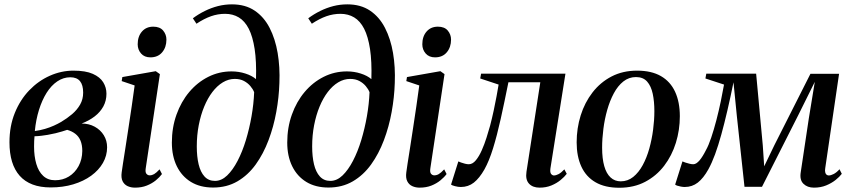

<svg xmlns="http://www.w3.org/2000/svg" viewBox="-20 -851 3913 882"><path d="M213 10Q165 10 129.5 -3.5Q94 -17 70.5 -43.5Q47 -70 35.2 -108.5Q23.5 -147 23.5 -197.5Q23.5 -271.5 48 -332Q72.5 -392.5 114.2 -436Q156 -479.5 208.8 -503Q261.5 -526.5 317.5 -526.5Q373 -526.5 406.2 -511.8Q439.5 -497 454.2 -473Q469 -449 469 -420.5Q469 -388.5 454.8 -362.2Q440.5 -336 414.8 -316.2Q389 -296.5 355 -283.5Q388.5 -283.5 415 -269Q441.5 -254.5 456.8 -229.8Q472 -205 472 -174.5Q472 -136 452.8 -102.5Q433.5 -69 398.8 -43.8Q364 -18.5 316.5 -4.2Q269 10 213 10ZM233 -23Q268.5 -23 296.5 -40.2Q324.5 -57.5 341 -88Q357.5 -118.5 358 -157.5Q358 -185 350 -204.5Q342 -224 326.2 -236.2Q310.5 -248.5 288.5 -254.5Q279 -251.5 265.5 -247.2Q252 -243 235.5 -239Q219 -235 199 -231.5Q186 -229.5 171.2 -227.5Q156.5 -225.5 138.5 -225Q137.5 -214.5 137 -203.5Q136.5 -192.5 136.5 -177.5Q136.5 -133 146.8 -98Q157 -63 178.5 -43Q200 -23 233 -23ZM140 -249Q165 -252.5 187 -259Q209 -265.5 227.8 -274Q246.5 -282.5 261 -291Q288 -307 311 -326.5Q334 -346 348 -370.5Q362 -395 362 -425.5Q362 -460.5 347.5 -478.2Q333 -496 303 -496Q271 -496 243.2 -477.2Q215.5 -458.5 194.2 -424.8Q173 -391 159 -346Q145 -301 140 -249Z M600 11Q581.5 11 566.2 4Q551 -3 543.2 -18.5Q535.5 -34 539 -59.5Q540 -70 544.8 -99.2Q549.5 -128.5 556 -170.8Q562.5 -213 570 -262.2Q577.5 -311.5 585 -362.2Q592.5 -413 598.5 -458.5L539 -478.5L542 -497L695.5 -524L714.5 -510.5L649.5 -78.5Q646.5 -59.5 652.8 -52.5Q659 -45.5 667.5 -45.5Q678 -45.5 688 -51.2Q698 -57 713 -73L724 -51.5Q713.5 -37 695.8 -22.5Q678 -8 654.2 1.5Q630.5 11 600 11ZM671 -587.5Q643.5 -587.5 628 -605.2Q612.5 -623 612.5 -647.5Q612.5 -683.5 632 -706Q651.5 -728.5 684 -728.5Q714.5 -728.5 729.5 -710.5Q744.5 -692.5 744.5 -669Q744.5 -634 725 -610.8Q705.5 -587.5 671 -587.5Z M959 10.5Q899.5 10.5 857.2 -15.2Q815 -41 792.2 -87.5Q769.5 -134 769.5 -196Q769.5 -265 790.8 -324.5Q812 -384 849.5 -428.5Q887 -473 936.8 -498Q986.5 -523 1043.5 -523Q1077 -523 1107.2 -513.2Q1137.5 -503.5 1156 -487.5Q1158.5 -568.5 1149.8 -625.8Q1141 -683 1122.8 -718.8Q1104.5 -754.5 1077 -771Q1049.5 -787.5 1014 -787.5Q981 -787.5 949.5 -776.5Q918 -765.5 882.5 -742L866 -767Q891.5 -786 920.8 -800.5Q950 -815 981.2 -823Q1012.5 -831 1045.5 -831Q1107 -831 1149.8 -802.2Q1192.5 -773.5 1218.5 -723Q1244.5 -672.5 1255.5 -607.5Q1266.5 -542.5 1263.5 -470Q1261.5 -404.5 1249.2 -336.8Q1237 -269 1213.5 -206.8Q1190 -144.5 1154.8 -95.5Q1119.5 -46.5 1070.8 -18Q1022 10.5 959 10.5ZM967.5 -20Q997.5 -20 1023.5 -45Q1049.5 -70 1071.5 -112.2Q1093.5 -154.5 1109.5 -207.2Q1125.5 -260 1135.5 -317Q1145.5 -374 1147.5 -427.5Q1142 -441.5 1130.2 -455.5Q1118.5 -469.5 1100.8 -479Q1083 -488.5 1058.5 -488.5Q1030 -488.5 1003.8 -472.8Q977.5 -457 955.8 -428.5Q934 -400 918 -361.2Q902 -322.5 893 -276Q884 -229.5 884 -178.5Q884 -131.5 892.5 -96Q901 -60.5 919.5 -40.2Q938 -20 967.5 -20Z M1489 10.5Q1429.5 10.5 1387.2 -15.2Q1345 -41 1322.2 -87.5Q1299.5 -134 1299.5 -196Q1299.5 -265 1320.8 -324.5Q1342 -384 1379.5 -428.5Q1417 -473 1466.8 -498Q1516.5 -523 1573.5 -523Q1607 -523 1637.2 -513.2Q1667.5 -503.5 1686 -487.5Q1688.5 -568.5 1679.8 -625.8Q1671 -683 1652.8 -718.8Q1634.5 -754.5 1607 -771Q1579.5 -787.5 1544 -787.5Q1511 -787.5 1479.5 -776.5Q1448 -765.5 1412.5 -742L1396 -767Q1421.5 -786 1450.8 -800.5Q1480 -815 1511.2 -823Q1542.5 -831 1575.5 -831Q1637 -831 1679.8 -802.2Q1722.5 -773.5 1748.5 -723Q1774.5 -672.5 1785.5 -607.5Q1796.5 -542.5 1793.5 -470Q1791.5 -404.5 1779.2 -336.8Q1767 -269 1743.5 -206.8Q1720 -144.5 1684.8 -95.5Q1649.5 -46.5 1600.8 -18Q1552 10.5 1489 10.5ZM1497.5 -20Q1527.5 -20 1553.5 -45Q1579.5 -70 1601.5 -112.2Q1623.5 -154.5 1639.5 -207.2Q1655.5 -260 1665.5 -317Q1675.5 -374 1677.5 -427.5Q1672 -441.5 1660.2 -455.5Q1648.5 -469.5 1630.8 -479Q1613 -488.5 1588.5 -488.5Q1560 -488.5 1533.8 -472.8Q1507.5 -457 1485.8 -428.5Q1464 -400 1448 -361.2Q1432 -322.5 1423 -276Q1414 -229.5 1414 -178.5Q1414 -131.5 1422.5 -96Q1431 -60.5 1449.5 -40.2Q1468 -20 1497.5 -20Z M1907.5 11Q1889 11 1873.8 4Q1858.5 -3 1850.8 -18.5Q1843 -34 1846.5 -59.5Q1847.5 -70 1852.2 -99.2Q1857 -128.5 1863.5 -170.8Q1870 -213 1877.5 -262.2Q1885 -311.5 1892.5 -362.2Q1900 -413 1906 -458.5L1846.5 -478.5L1849.5 -497L2003 -524L2022 -510.5L1957 -78.5Q1954 -59.5 1960.2 -52.5Q1966.5 -45.5 1975 -45.5Q1985.5 -45.5 1995.5 -51.2Q2005.5 -57 2020.5 -73L2031.5 -51.5Q2021 -37 2003.2 -22.5Q1985.5 -8 1961.8 1.5Q1938 11 1907.5 11ZM1978.5 -587.5Q1951 -587.5 1935.5 -605.2Q1920 -623 1920 -647.5Q1920 -683.5 1939.5 -706Q1959 -728.5 1991.5 -728.5Q2022 -728.5 2037 -710.5Q2052 -692.5 2052 -669Q2052 -634 2032.5 -610.8Q2013 -587.5 1978.5 -587.5Z M2508.5 -77.5Q2506 -58.5 2511.8 -51.8Q2517.5 -45 2524.5 -45Q2534 -45 2546 -51.2Q2558 -57.5 2572.5 -73L2583.5 -52.5Q2573 -38.5 2555 -23.8Q2537 -9 2512.8 1Q2488.5 11 2459 11Q2427 11 2410 -7.5Q2393 -26 2398.5 -62L2462 -473H2315.5Q2297 -380.5 2280 -304.2Q2263 -228 2245 -169.8Q2227 -111.5 2205.5 -73Q2182.5 -32.5 2156.8 -12.2Q2131 8 2097 8Q2084.5 8 2070.2 4.2Q2056 0.5 2052 -3L2085.5 -109.5Q2089.5 -107.5 2097.8 -104.5Q2106 -101.5 2115.8 -99Q2125.5 -96.5 2133.5 -96.5Q2151 -96.5 2166 -114.8Q2181 -133 2193.2 -160.8Q2205.5 -188.5 2215 -218.8Q2224.5 -249 2231.5 -274Q2240.5 -308.5 2248 -343.5Q2255.5 -378.5 2261.2 -409.5Q2267 -440.5 2270.5 -462.5L2186 -490.5L2190 -512.5H2577.5Z M2906.5 -526.5Q2972.5 -526.5 3016 -501.5Q3059.5 -476.5 3081.2 -429.5Q3103 -382.5 3103 -317Q3103 -254 3084.8 -195Q3066.5 -136 3031 -89.5Q2995.5 -43 2943.8 -15.8Q2892 11.5 2825 11.5Q2759 11.5 2715.5 -13.8Q2672 -39 2650.5 -86Q2629 -133 2629 -197Q2629 -261.5 2647.5 -320.8Q2666 -380 2702 -426.5Q2738 -473 2789.5 -499.8Q2841 -526.5 2906.5 -526.5ZM2901.5 -497Q2869 -497 2843.5 -476.8Q2818 -456.5 2799.8 -422.5Q2781.5 -388.5 2769.5 -346.2Q2757.5 -304 2751.8 -259Q2746 -214 2746 -172.5Q2746 -122.5 2755.8 -88Q2765.5 -53.5 2784.8 -35.8Q2804 -18 2831.5 -18Q2863.5 -18 2888.8 -38.2Q2914 -58.5 2932.5 -92.5Q2951 -126.5 2962.8 -168.8Q2974.5 -211 2980.2 -255.2Q2986 -299.5 2986 -340.5Q2986 -385 2978.5 -420.2Q2971 -455.5 2952.8 -476.2Q2934.5 -497 2901.5 -497Z M3719 11Q3689 11 3670.8 -6.8Q3652.5 -24.5 3658.5 -60.5L3695.5 -307L3723 -475L3647.5 -323L3480.5 7H3400L3365 -317L3349.5 -473Q3335.5 -404 3321.5 -343.8Q3307.5 -283.5 3293.5 -232.8Q3279.5 -182 3264.8 -142Q3250 -102 3234 -73Q3211.5 -32.5 3185.5 -12.2Q3159.5 8 3125.5 8Q3117.5 8 3108 6.2Q3098.5 4.5 3091.2 2Q3084 -0.5 3081.5 -3L3115 -109.5Q3119 -107.5 3127.8 -104.5Q3136.5 -101.5 3146.8 -99Q3157 -96.5 3164.5 -96.5Q3172 -96.5 3179.2 -101.2Q3186.5 -106 3193.8 -114.5Q3201 -123 3208.2 -134.8Q3215.5 -146.5 3222.5 -160.5Q3235 -182.5 3247.2 -219Q3259.5 -255.5 3270.8 -298.8Q3282 -342 3291 -385Q3300 -428 3306 -462.5L3220.5 -490.5L3224.5 -512.5H3453.5L3484 -183.5L3490.5 -87L3537 -183.5L3703 -512H3834.5L3771 -79Q3769 -67.5 3770.8 -59.8Q3772.5 -52 3777 -48.5Q3781.5 -45 3787 -45Q3797 -45 3810 -51.8Q3823 -58.5 3836.5 -73.5L3847 -52.5Q3837 -39 3818.5 -24.2Q3800 -9.5 3775 0.8Q3750 11 3719 11Z"/></svg>

Font: Merriweather 120pt Medium
Style: Italic
Weight: 500
Italic angle: -7.8°
Version: Version 2.101